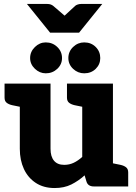

<svg xmlns="http://www.w3.org/2000/svg" viewBox="-20 -941 687 969"><path d="M256 8Q200 8 160.5 -18Q121 -44 100.5 -88.5Q80 -133 80 -190V-519H235V-190Q235 -151 252.5 -130Q270 -109 304 -109Q330 -109 352 -119.5Q374 -130 395 -149V-519H550V0H454Q423 0 416 -26L407 -56Q376 -28 340 -10Q304 8 256 8ZM530 0 544 -118 588 -109Q606 -105 616.5 -96.5Q627 -88 627 -71V0ZM100 -519 86 -401 42 -410Q24 -414 13.5 -422.5Q3 -431 3 -448V-519ZM415 -519 401 -401 357 -410Q339 -414 328.5 -422.5Q318 -431 318 -448V-519ZM293 -648Q293 -616 269 -593.5Q245 -571 211 -571Q180 -571 156 -594Q132 -617 132 -648Q132 -680 156 -703.5Q180 -727 211 -727Q245 -727 269 -704Q293 -681 293 -648ZM486 -648Q486 -616 463 -593.5Q440 -571 405 -571Q373 -571 349 -593.5Q325 -616 325 -648Q325 -681 349 -704Q373 -727 405 -727Q440 -727 463 -704Q486 -681 486 -648ZM496 -921 379 -776H233L116 -921H219Q237 -921 249 -911L306 -862L359 -911Q363 -915 371.5 -918Q380 -921 389 -921Z"/></svg>

Font: Aleo Black
Style: Regular
Weight: 900
Designer: Alessio Laiso
Foundry: Alessio Laiso
Version: Version 2.001;gftools[0.9.29]